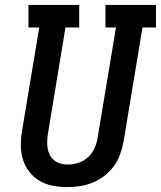

<svg xmlns="http://www.w3.org/2000/svg" viewBox="-20 -755 656 783"><path d="M255 8Q225 8 195.5 2.5Q166 -3 141.5 -17.5Q117 -32 99.5 -54.5Q82 -77 73.5 -104.5Q65 -132 65 -162Q65 -192 70 -222L140 -643H96V-735H303V-643H247L175 -207Q173 -192 172.5 -177Q172 -162 174.5 -148Q177 -134 184 -121.5Q191 -109 202 -100.5Q213 -92 227 -88Q241 -84 256 -84Q256 -84 256 -84Q256 -84 256 -84Q278 -84 300 -91Q322 -98 339 -114Q356 -130 365.5 -151Q375 -172 378 -193L453 -643H410V-735H616V-643H561L484 -178Q479 -152 470 -126.5Q461 -101 445 -78.5Q429 -56 406.5 -38.5Q384 -21 358.5 -10.5Q333 0 306.5 4Q280 8 255 8Z"/></svg>

Font: Iosevka Curly Slab SmBdExObl
Style: Regular
Weight: 600
Width: 7
Italic angle: -9°
Monospace: yes
Designer: Belleve Invis
Foundry: Belleve Invis
Version: Version 11.1.0; ttfautohint (v1.8.3)